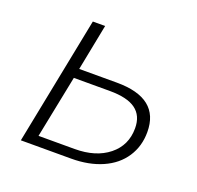

<svg xmlns="http://www.w3.org/2000/svg" viewBox="-92 -577 692 675"><g transform="rotate(20 253.5 -239.5)"><path d="M459 -179Q459 -126 432 -85Q405 -44 355 -22Q305 0 239 0H51L146 -479H192L158 -306H299Q459 -306 459 -179ZM414 -177Q414 -224 382.5 -247Q351 -270 286 -270H151L104 -36H239Q318 -36 366 -74.5Q414 -113 414 -177Z"/></g></svg>

Font: Montserrat Ace
Style: Light Italic
Weight: 300
Italic angle: -11.3°
Designer: Julieta Ulanovsky
Foundry: Julieta Ulanovsky
Version: Version 1